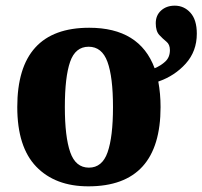

<svg xmlns="http://www.w3.org/2000/svg" viewBox="-20 -648 715 678"><path d="M292 10Q547 10 547 -270Q547 -317 539 -360Q597 -380 636 -423.5Q675 -467 675 -529Q675 -578 652.5 -603Q630 -628 597 -628Q568 -628 549 -611Q530 -594 530 -566Q530 -538 542.5 -524.5Q555 -511 567.5 -501Q580 -491 580 -471Q580 -446 564 -431Q548 -416 526 -407Q473 -550 295 -550Q41 -550 41 -270Q41 -129 108 -59.5Q175 10 292 10ZM294 -56Q247 -56 228 -110.5Q209 -165 209 -270Q209 -376 227.5 -429.5Q246 -483 293 -483Q340 -483 359.5 -429.5Q379 -376 379 -270Q379 -165 360 -110.5Q341 -56 294 -56Z"/></svg>

Font: Noto Serif SemiCondensed Extra
Style: Regular
Weight: 800
Width: 4
Designer: Monotype Design Team
Foundry: Monotype Imaging Inc.
Version: Version 1.002